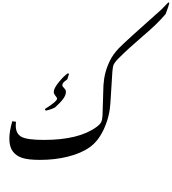

<svg xmlns="http://www.w3.org/2000/svg" viewBox="-20 -1319 1436 1605"><path d="M1386.7 -1298.8 1395.5 -1294.4Q1390.6 -1269 1364.7 -1202.1Q1297.4 -1120.6 1169.9 -1013.2Q1056.6 -916.5 971.2 -831.5Q936 -796.4 927.2 -771.5Q923.8 -762.7 919.4 -720.7L902.8 -456.1Q896.5 -347.2 850.3 -244.4Q804.2 -141.6 731.7 -89.6Q659.2 -37.6 549.3 -10Q439.5 17.6 315.4 17.6Q213.4 17.6 162.8 0Q112.3 -17.6 85.2 -55.9Q58.1 -94.2 58.1 -160.2Q58.1 -218.8 82.5 -305.7L113.3 -301.3Q111.8 -283.7 111.8 -269Q111.8 -202.1 158.2 -175.8Q204.6 -149.4 347.2 -149.4Q639.2 -149.4 786.6 -257.3Q816.4 -279.3 825.7 -298.3Q835 -317.4 836.9 -352.5L844.7 -604.5Q848.1 -660.2 860.8 -709.7Q873.5 -759.3 898.7 -811.3Q923.8 -863.3 971.7 -914.1Q1019.5 -964.8 1331.5 -1241.7ZM350.6 -741.7ZM471.2 266.1ZM481.4 -553.7ZM832.5 -1040.5ZM1238.3 -1005.4ZM501 -605.5Q501 -597.7 515.1 -583.5Q531.2 -567.9 531.2 -551.3Q531.2 -523.9 508.3 -492.7Q485.4 -461.4 439.5 -420.4Q406.2 -403.3 362.3 -394L354.5 -407.2Q457 -471.2 457 -494.1Q457 -502 443.1 -519Q429.2 -536.1 429.2 -550.3Q429.2 -580.1 471.7 -632.3Q514.2 -684.6 548.8 -707.5L556.6 -699.7L542.5 -655.8Q516.1 -637.2 508.5 -626.7Q501 -616.2 501 -605.5ZM481 -554.7Z"/></svg>

Font: Noto Nastaliq Urdu
Style: Regular
Weight: 400
Designer: Monotype Design Team
Foundry: Monotype Imaging Inc.
Version: Version 1.02 uh